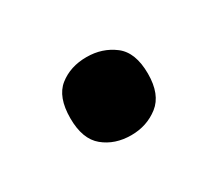

<svg xmlns="http://www.w3.org/2000/svg" viewBox="-47 -609 373 328"><g transform="rotate(-30 139.5 -445.0)"><path d="M63 -445Q63 -487 85 -504.5Q107 -522 139 -522Q170 -522 193 -504.5Q216 -487 216 -445Q216 -404 193 -386Q170 -368 139 -368Q107 -368 85 -386Q63 -404 63 -445Z"/></g></svg>

Font: Noto Sans Telugu UI SemiBold
Style: Regular
Weight: 600
Designer: Jelle Bosma - Monotype Design Team
Foundry: Monotype Imaging Inc.
Version: Version 2.005; ttfautohint (v1.8.4.7-5d5b)